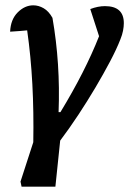

<svg xmlns="http://www.w3.org/2000/svg" viewBox="-20 -510 485 721"><path d="M207 -89Q300 -242 352 -374L319 -476Q348 -487 374 -487Q445 -487 445 -423Q445 -410 442 -394.5Q439 -379 432 -362Q418 -326 393.5 -279.5Q369 -233 338.5 -181.5Q308 -130 274 -78.5Q240 -27 206 18L188 191H61L57 172L105 24Q107 -89 101.5 -193.5Q96 -298 82 -396Q69 -395 54 -393.5Q39 -392 18 -391Q20 -437 46.5 -463.5Q73 -490 105 -490Q125 -490 144 -479Q163 -468 177 -443Q207 -271 200 -89Z"/></svg>

Font: Piazzolla SemiBold
Style: Italic
Weight: 600
Italic angle: -11.3°
Designer: Juan Pablo del Peral
Foundry: Huerta Tipografica
Version: Version 1.330